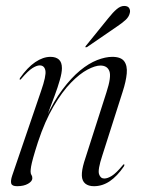

<svg xmlns="http://www.w3.org/2000/svg" viewBox="-20 -634 490 662"><path d="M48 -359.5Q47.5 -360.5 47.8 -361.8Q48 -363 49 -365Q74.5 -401.5 101.5 -419.8Q128.5 -438 154 -438Q172.5 -438 183 -428.8Q193.5 -419.5 193.5 -399Q193.5 -383 186.2 -357.8Q179 -332.5 169 -305.8Q159 -279 150.8 -257.2Q142.5 -235.5 141 -226L138.5 -227.5Q165.5 -286 195.8 -326Q226 -366 256 -390.8Q286 -415.5 314.8 -426.8Q343.5 -438 367 -438Q397 -438 408.2 -422.8Q419.5 -407.5 417 -380.5Q414.5 -353.5 403 -318L332.5 -97Q316.5 -48.5 321.5 -33.5Q326.5 -18.5 339.5 -18.5Q351 -18.5 365.8 -27.8Q380.5 -37 402.5 -63.5Q404 -66 405.2 -66.8Q406.5 -67.5 408 -67Q409.5 -66.5 409 -64.8Q408.5 -63 407 -60Q384 -26.5 358.5 -9.2Q333 8 304 8Q285 8 274 -1Q263 -10 262.2 -28.2Q261.5 -46.5 270 -75L347 -315.5Q364.5 -369 357.2 -388.5Q350 -408 326 -408Q308.5 -408 281.8 -394Q255 -380 224.8 -349Q194.5 -318 164.8 -267.5Q135 -217 111 -144.5Q100 -110.5 94.5 -90.5Q89 -70.5 87.2 -59.8Q85.5 -49 85.5 -42.5Q85.5 -35 88.5 -30.8Q91.5 -26.5 91.5 -19.5Q91.5 -9 76.8 -0.5Q62 8 39 8Q21.5 8 18.8 -1.2Q16 -10.5 22 -28.5L121.5 -320Q140 -373 136.5 -390.8Q133 -408.5 117 -408.5Q106.5 -408.5 91.8 -399.2Q77 -390 53.5 -362.5Q52 -360.5 50.8 -359.8Q49.5 -359 48 -359.5ZM354 -572Q369.5 -591.5 382.5 -602.5Q395.5 -613.5 408 -613.5Q421 -613.5 425.5 -605.8Q430 -598 427.5 -589Q424.5 -575.5 412.5 -564.8Q400.5 -554 384 -543L280.5 -472Q279 -471.5 277.2 -471Q275.5 -470.5 274.5 -471.5Q274 -472.5 274.8 -473.8Q275.5 -475 277 -477Z"/></svg>

Font: Fraunces 120pt Light
Style: Italic
Weight: 300
Italic angle: -16°
Version: Version 1.000;[b76b70a41]